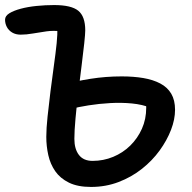

<svg xmlns="http://www.w3.org/2000/svg" viewBox="-25 -730 759 759"><path d="M335 9Q282 9 247.5 -8Q213 -25 193.5 -53Q174 -81 166 -116.5Q158 -152 158 -189Q158 -222 163 -269Q168 -316 174.5 -368.5Q181 -421 188 -470.5Q195 -520 199 -559Q203 -598 201 -617L217 -606Q187 -610 158.5 -606Q130 -602 104.5 -597.5Q79 -593 57 -593Q37 -593 23 -601.5Q9 -610 2 -623.5Q-5 -637 -5 -652Q-5 -667 12 -677.5Q29 -688 57 -695.5Q85 -703 119.5 -706.5Q154 -710 189 -710Q257 -710 284.5 -687.5Q312 -665 312 -610Q312 -596 308 -558.5Q304 -521 297.5 -470Q291 -419 284.5 -365Q278 -311 273.5 -262Q269 -213 269 -181Q269 -141 287 -117.5Q305 -94 341 -94Q384 -94 422.5 -110Q461 -126 490 -154.5Q519 -183 536 -221Q553 -259 553 -304Q553 -315 552.5 -324Q552 -333 550 -342L570 -304Q538 -317 496.5 -321Q455 -325 410.5 -322.5Q366 -320 325 -313.5Q284 -307 254 -299L226 -396Q273 -409 333 -418.5Q393 -428 456 -428Q503 -428 541.5 -421.5Q580 -415 608.5 -400Q637 -385 652 -359.5Q667 -334 667 -296Q667 -258 651 -216.5Q635 -175 606 -135Q577 -95 536 -62.5Q495 -30 444 -10.5Q393 9 335 9Z"/></svg>

Font: Shantell Sans Medium
Style: Regular
Weight: 500
Designer: Stephen Nixon, Anya Danilova, Shantell Martin
Foundry: Arrow Type
Version: Version 1.011;[c5ecc13dd]